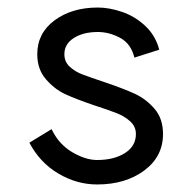

<svg xmlns="http://www.w3.org/2000/svg" viewBox="-20 -485 511 510"><path d="M238 -60Q283 -60 312 -78.5Q341 -97 341 -129Q341 -149 326 -162.5Q311 -176 291 -184Q271 -192 231 -205Q181 -222 153 -235Q125 -248 102 -274.5Q79 -301 79 -341Q79 -397 125 -431Q171 -465 240 -465Q270 -465 304 -453.5Q338 -442 365.5 -416.5Q393 -391 403 -353L337 -332Q328 -369 299 -384.5Q270 -400 240 -400Q201 -400 176 -384Q151 -368 151 -341Q151 -321 165 -308Q179 -295 198.5 -287.5Q218 -280 260 -266Q310 -249 339 -235.5Q368 -222 390.5 -196Q413 -170 413 -129Q413 -69 363 -32Q313 5 238 5Q184 5 135 -24Q86 -53 58 -106L117 -142Q136 -102 171.5 -81Q207 -60 238 -60Z"/></svg>

Font: SUITE
Style: Regular
Weight: 400
Designer: Sun
Foundry: Sun
Version: Version 2.040